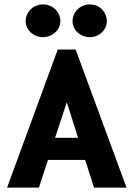

<svg xmlns="http://www.w3.org/2000/svg" viewBox="-20 -848 603 868"><path d="M174 -680C217 -680 253 -713 253 -753C253 -790 222 -828 174 -828C131 -828 96 -794 96 -753C96 -713 131 -680 174 -680ZM386 -680C429 -680 463 -713 463 -753C463 -789 434 -828 386 -828C343 -828 308 -794 308 -753C308 -712 343 -680 386 -680ZM405 0H552L322 -624H241L12 0H156L197 -125H365ZM282 -386 333 -225H229Z"/></svg>

Font: Inconsolata SemiExpanded Black
Style: Regular
Weight: 900
Width: 6
Monospace: yes
Designer: Raph Levien, Cyreal, Brenton Simpson
Foundry: Raph Levien, Cyreal, Google
Version: Version 3.100